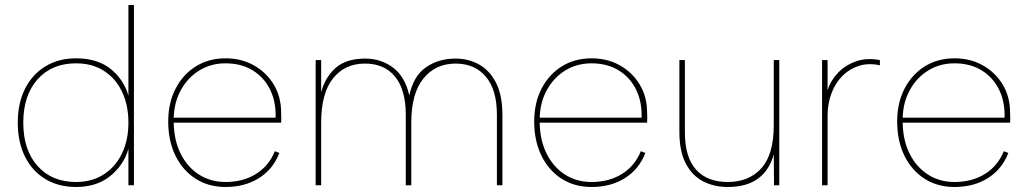

<svg xmlns="http://www.w3.org/2000/svg" viewBox="-20 -740 4107 767"><path d="M494 -354 493 -351V-720H515V0H493V-145Q474 -80 420 -36.5Q366 7 284 7Q214 7 161.5 -24.5Q109 -56 80 -114Q51 -172 51 -250Q51 -328 80 -385.5Q109 -443 161.5 -475Q214 -507 284 -507Q371 -507 424 -463Q477 -419 494 -354ZM73 -250Q73 -141 130 -77Q187 -13 284 -13Q347 -13 394 -43Q441 -73 467 -126.5Q493 -180 493 -250Q493 -320 467.5 -373.5Q442 -427 395 -457Q348 -487 284 -487Q187 -487 130 -423Q73 -359 73 -250Z M881 7Q813 7 761.5 -26Q710 -59 681 -118Q652 -177 652 -255Q652 -329 681.5 -386Q711 -443 762.5 -475Q814 -507 881 -507Q945 -507 995 -478.5Q1045 -450 1074 -401.5Q1103 -353 1103 -291Q1103 -284 1103.5 -273Q1104 -262 1103 -250H674Q675 -180 701.5 -126.5Q728 -73 774.5 -43Q821 -13 881 -13Q951 -13 1002.5 -45Q1054 -77 1078 -136L1096 -129Q1071 -64 1014.5 -28.5Q958 7 881 7ZM1081 -270Q1083 -334 1058.5 -383Q1034 -432 988.5 -459.5Q943 -487 881 -487Q823 -487 777 -459Q731 -431 703.5 -382Q676 -333 674 -270Z M1241 -500H1263V-371Q1278 -430 1320 -468Q1362 -506 1439 -506Q1502 -506 1550 -470Q1598 -434 1615 -359Q1632 -437 1682 -471.5Q1732 -506 1800 -506Q1852 -506 1894.5 -482Q1937 -458 1962 -408.5Q1987 -359 1987 -281V0H1965V-282Q1965 -381 1921 -433.5Q1877 -486 1800 -486Q1720 -486 1671.5 -426.5Q1623 -367 1623 -250V0H1601V-282Q1601 -381 1558.5 -433.5Q1516 -486 1438 -486Q1357 -486 1310 -426.5Q1263 -367 1263 -250V0H1241Z M2343 7Q2275 7 2223.5 -26Q2172 -59 2143 -118Q2114 -177 2114 -255Q2114 -329 2143.5 -386Q2173 -443 2224.5 -475Q2276 -507 2343 -507Q2407 -507 2457 -478.5Q2507 -450 2536 -401.5Q2565 -353 2565 -291Q2565 -284 2565.5 -273Q2566 -262 2565 -250H2136Q2137 -180 2163.5 -126.5Q2190 -73 2236.5 -43Q2283 -13 2343 -13Q2413 -13 2464.5 -45Q2516 -77 2540 -136L2558 -129Q2533 -64 2476.5 -28.5Q2420 7 2343 7ZM2543 -270Q2545 -334 2520.5 -383Q2496 -432 2450.5 -459.5Q2405 -487 2343 -487Q2285 -487 2239 -459Q2193 -431 2165.5 -382Q2138 -333 2136 -270Z M3093 0H3072L3071 -124Q3055 -62 3009.5 -27.5Q2964 7 2887 7Q2833 7 2789 -15.5Q2745 -38 2719.5 -87Q2694 -136 2694 -213V-500H2716V-211Q2716 -112 2760.5 -62.5Q2805 -13 2887 -13Q2972 -13 3021.5 -68Q3071 -123 3071 -239V-500H3093Z M3264 -500H3286V-380Q3298 -418 3327.5 -449Q3357 -480 3399.5 -495Q3442 -510 3495 -500V-479Q3451 -489 3413 -477.5Q3375 -466 3346.5 -438Q3318 -410 3302 -368.5Q3286 -327 3286 -278V0H3264Z M3793 7Q3725 7 3673.5 -26Q3622 -59 3593 -118Q3564 -177 3564 -255Q3564 -329 3593.5 -386Q3623 -443 3674.5 -475Q3726 -507 3793 -507Q3857 -507 3907 -478.5Q3957 -450 3986 -401.5Q4015 -353 4015 -291Q4015 -284 4015.5 -273Q4016 -262 4015 -250H3586Q3587 -180 3613.5 -126.5Q3640 -73 3686.5 -43Q3733 -13 3793 -13Q3863 -13 3914.5 -45Q3966 -77 3990 -136L4008 -129Q3983 -64 3926.5 -28.5Q3870 7 3793 7ZM3993 -270Q3995 -334 3970.5 -383Q3946 -432 3900.5 -459.5Q3855 -487 3793 -487Q3735 -487 3689 -459Q3643 -431 3615.5 -382Q3588 -333 3586 -270Z"/></svg>

Font: Albert Sans Thin
Style: Regular
Weight: 250
Designer: Andreas Rasmussen
Foundry: a.Foundry
Version: Version 1.025